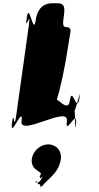

<svg xmlns="http://www.w3.org/2000/svg" viewBox="-20 -845 605 1177"><path d="M303 -825C280 -825 213 -822 199 -722C185 -620 159 -834 146 -742C132 -642 158 -840 144 -740C129 -630 173 -802 156 -684L80 -141C63 -23 67 -195 52 -85C38 15 68 -184 54 -84C41 8 126 -205 112 -103C98 -3 404 -203 390 -103C376 -1 459 -193 444 -84C430 16 460 -185 446 -85C433 5 446 -223 434 -141L441 -190C429 -108 481 -335 468 -245C454 -145 481 -346 467 -246C452 -137 422 -329 408 -227C394 -127 284 -327 270 -227C256 -125 226 -319 211 -209C197 -109 226 -308 212 -208C199 -116 223 -143 283 -161C340 -161 401 -582 404 -602C409 -640 423 -668 398 -678C364 -678 362 -682 373 -762C383 -834 344 -825 303 -825ZM275 40C325 40 360 80 353 130C342 205 298 233 248 284C240 301 233 290 230 308C228 320 235 296 233 308C232 314 226 276 218 284C212 291 205 256 200 266C198 278 199 256 197 268C199 283 203 264 206 272C207 282 232 266 241 236C223 256 225 247 226 242C222 238 221 236 228 228C237 212 219 211 206 198C184 185 171 160 175 130C182 80 227 40 275 40Z"/></svg>

Font: Hussar Przerywany
Style: Obl
Weight: 400
Foundry: Cannot Into Space Fonts
Version: Version 0.982